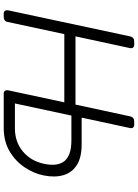

<svg xmlns="http://www.w3.org/2000/svg" viewBox="125 -865 740 1030"><g transform="rotate(90 495.0 -350.0)"><path d="M53 0Q43 0 38.5 -6Q34 -12 35 -22L175 -677Q177 -688 184 -694Q191 -700 201 -700H219Q230 -700 235 -694Q240 -688 238 -677L175 -385H541L604 -677Q606 -688 613 -694Q620 -700 630 -700H649Q659 -700 664 -694Q669 -688 667 -678L611 -418H754Q826 -418 866.5 -391.5Q907 -365 920 -319Q933 -273 921 -214Q911 -163 878.5 -113.5Q846 -64 792.5 -32Q739 0 666 0H482Q472 0 467.5 -6Q463 -12 464 -22L529 -325H163L98 -22Q97 -12 89.5 -6Q82 0 71 0ZM535 -60H668Q742 -60 793 -103Q844 -146 859 -217Q874 -290 843.5 -326.5Q813 -363 733 -363H600Z"/></g></svg>

Font: Rubik Light
Style: Italic
Weight: 300
Italic angle: -12°
Designer: Hubert and Fischer
Foundry: Hubert and Fischer
Version: Version 2.300;gftools[0.9.30]